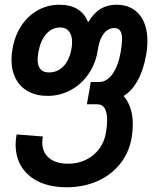

<svg xmlns="http://www.w3.org/2000/svg" viewBox="-20 -578 642 811"><path d="M46 33Q46 14 50 -10L161 -1.5Q158.5 12.5 158.5 23Q158.5 65 187 89.2Q215.5 113.5 268 113.5Q309 113.5 343 97Q377 80.5 399 50.8Q421 21 427.5 -17Q432.5 -45 432.5 -70Q432.5 -137.5 391 -137.5H347L363.5 -231.5H398Q431 -231.5 455.2 -265.5Q479.5 -299.5 490 -359.5Q495.5 -392.5 495.5 -412Q495.5 -437 487.5 -448.2Q479.5 -459.5 463 -459.5Q437.5 -459.5 419.8 -437.8Q402 -416 395 -378.5L392 -360Q382 -305 351.8 -262.5Q321.5 -220 277 -196.5Q232.5 -173 181 -173Q134 -173 99.5 -191.8Q65 -210.5 46.8 -245Q28.5 -279.5 28.5 -326Q28.5 -348.5 33 -372.5Q42.5 -427.5 70.2 -469.5Q98 -511.5 139.8 -534.8Q181.5 -558 230.5 -558Q277.5 -558 308.2 -538.8Q339 -519.5 352 -483.5Q376 -523 404.8 -540.5Q433.5 -558 471.5 -558Q533.5 -558 568 -517.2Q602.5 -476.5 602.5 -405Q602.5 -374.5 597 -345Q586 -282 561.2 -237.5Q536.5 -193 502 -172.5Q520 -152.5 530.5 -122.2Q541 -92 541 -52Q541 -25 536 4.5Q524.5 68.5 486.2 115.5Q448 162.5 389.8 187.8Q331.5 213 261.5 213Q195 213 146.5 190.8Q98 168.5 72 127.8Q46 87 46 33ZM282 -372.5Q284.5 -389 284.5 -400Q284.5 -429 271.5 -445.5Q258.5 -462 234.5 -462Q199.5 -462 175 -434Q150.5 -406 142 -356.5Q139 -340 139 -326.5Q139 -300 151 -286Q163 -272 186 -272Q223.5 -272 248.5 -298.5Q273.5 -325 282 -372.5Z"/></svg>

Font: JuliaMono SemiBold
Style: Italic
Weight: 600
Italic angle: -9°
Monospace: yes
Designer: cormullion
Foundry: corm
Version: Version 0.056; ttfautohint (v1.8.4)